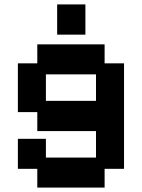

<svg xmlns="http://www.w3.org/2000/svg" viewBox="-20 -668 643 870"><path d="M149 182V97H61V-39H188V46H415V-74H149V-160H61V-381H149V-467H454V-381H542V97H454V182ZM188 -211H415V-331H188ZM239 -511V-648H367V-511Z"/></svg>

Font: Pixelify Sans
Style: Bold
Weight: 700
Designer: Stefie Justprince
Foundry: Typecalism Foundryline
Version: Version 1.000